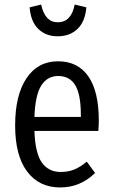

<svg xmlns="http://www.w3.org/2000/svg" viewBox="-20 -804 492 836"><path d="M231 -646Q179.2 -646 146.5 -678.2Q113.8 -710.4 108.9 -772L159.2 -784.2Q175.8 -707 231 -707Q290.5 -707 305.2 -784.2L356 -772Q351.1 -710.4 317.6 -678.2Q284.2 -646 231 -646ZM410.2 -278.8Q410.2 -258.3 408.2 -233.9H129.9Q133.3 -136.2 162.6 -95.7Q191.9 -55.2 244.1 -55.2Q277.3 -55.2 303.5 -65.9Q329.6 -76.7 357.9 -100.1L394 -50.8Q329.6 12.2 242.2 12.2Q149.9 12.2 97.9 -57.4Q45.9 -127 45.9 -257.8Q45.9 -389.2 95.2 -463.1Q144.5 -537.1 232.9 -537.1Q318.8 -537.1 364.5 -471.7Q410.2 -406.2 410.2 -278.8ZM332 -294.9V-304.2Q332 -392.1 307.9 -432.6Q283.7 -473.1 232.9 -473.1Q186 -473.1 159.7 -431.6Q133.3 -390.1 129.9 -294.9Z"/></svg>

Font: Fira Sans Compressed Book
Style: Regular
Weight: 350
Width: 1
Designer: Carrois Corporate & Edenspiekermann AG
Foundry: Carrois Corporate GbR & Edenspiekermann AG
Version: Version 4.203;PS 004.203;hotconv 1.0.88;makeotf.lib2.5.64775